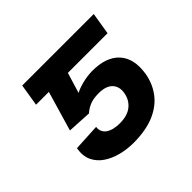

<svg xmlns="http://www.w3.org/2000/svg" viewBox="-130 -692 864 864"><g transform="rotate(-45 302.5 -259.5)"><path d="M225.1 -227.1 109.9 -233.4 196.3 -528.3H556.2L539.1 -423.3H286.6L256.8 -325.2Q274.9 -335.4 305.2 -343.3Q335.4 -351.1 367.7 -352.1Q458 -353 501.2 -306.2Q544.4 -259.3 530.8 -172.9Q522 -120.6 491.7 -79.6Q461.4 -38.6 407.7 -15.1Q354 8.3 274.4 8.8Q232.9 8.8 194.3 -1Q155.8 -10.7 126.2 -30.8Q96.7 -50.8 82.5 -81.5Q68.4 -112.3 75.7 -154.8L204.6 -161.6Q200.7 -130.9 224.6 -114Q248.5 -97.2 291.5 -97.2Q340.3 -97.2 367.9 -119.6Q395.5 -142.1 401.9 -179.2Q408.2 -216.3 387 -238.5Q365.7 -260.7 319.8 -260.7Q284.2 -260.7 261.5 -250.7Q238.8 -240.7 225.1 -227.1ZM253.4 -528.3 235.8 -423.3H84L101.1 -528.3Z"/></g></svg>

Font: Inter 18pt SemiBold
Style: Italic
Weight: 600
Italic angle: -9.3988°
Designer: Rasmus Andersson
Foundry: rsms
Version: Version 4.001;git-66647c0bb